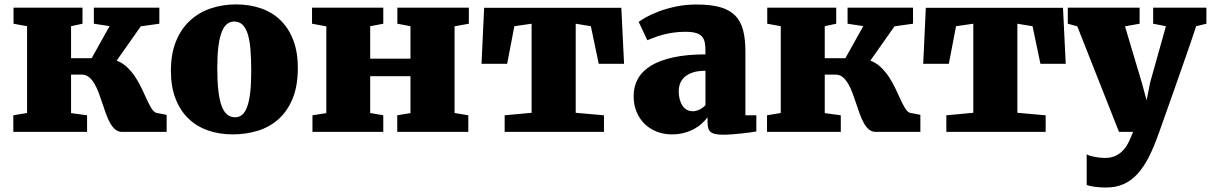

<svg xmlns="http://www.w3.org/2000/svg" viewBox="-20 -590 5417 859"><path d="M39.6 -74.2 101.1 -84.5V-472.7L40.5 -483.9V-555.7H349.1V-483.9L297.9 -472.7V-329.6H390.1L470.2 -473.1L399.9 -483.9V-555.7H692.9V-483.9L609.9 -472.2L502 -318.8Q529.8 -308.1 550.5 -287.6Q571.3 -267.1 586.9 -242.9Q602.5 -218.8 614.7 -192.6Q627 -166.5 637.2 -144.3Q647.5 -122.1 657.2 -106Q667 -89.8 678.2 -85.4L725.6 -76.2V0H525.4Q508.3 0 495.4 -11Q482.4 -22 472.4 -40Q462.4 -58.1 454.1 -81.1Q445.8 -104 438 -127.9Q430.2 -151.9 421.6 -174.8Q413.1 -197.8 402.3 -215.8Q391.6 -233.9 377.9 -245.1Q364.3 -256.3 345.7 -256.3H297.9V-84L369.6 -74.2V0H39.6Z M744.6 -272.9Q744.6 -350.1 767.8 -406.2Q791 -462.4 831.1 -498.8Q871.1 -535.2 923.8 -552.7Q976.6 -570.3 1036.1 -570.3Q1096.7 -570.3 1147.5 -552.7Q1198.2 -535.2 1234.9 -499.5Q1271.5 -463.9 1292 -410.6Q1312.5 -357.4 1312.5 -286.1Q1312.5 -205.6 1289.3 -149.2Q1266.1 -92.8 1226.3 -57.1Q1186.5 -21.5 1133.5 -5.1Q1080.6 11.2 1021 11.2Q960.9 11.2 910.2 -6.6Q859.4 -24.4 822.8 -59.8Q786.1 -95.2 765.4 -148.4Q744.6 -201.7 744.6 -272.9ZM1032.2 -65.4Q1050.8 -65.4 1064.2 -77.1Q1077.6 -88.9 1086.4 -113.8Q1095.2 -138.7 1099.6 -178Q1104 -217.3 1104 -272.5Q1104 -331.5 1100.1 -373.5Q1096.2 -415.5 1086.9 -442.1Q1077.6 -468.8 1063 -481.2Q1048.3 -493.7 1027.3 -493.7Q1008.8 -493.7 994.9 -481.9Q981 -470.2 971.4 -445.3Q961.9 -420.4 957 -381.1Q952.1 -341.8 952.1 -286.6Q952.1 -227.5 956.8 -185.5Q961.4 -143.6 971.2 -116.9Q981 -90.3 996.1 -77.9Q1011.2 -65.4 1032.2 -65.4Z M1377.9 -74.2 1439.9 -84V-472.2L1376 -483.9V-555.7H1694.8V-483.9L1636.2 -472.7V-327.6H1816.4V-472.7L1757.8 -483.9V-555.7H2077.6V-483.9L2013.7 -472.2V-84.5L2075.2 -74.2V0H1757.3V-74.2L1816.4 -84V-249H1636.2V-84.5L1694.8 -74.2V0H1377.9Z M2237.8 -74.2 2358.4 -85.4V-483.9L2281.2 -472.7L2249 -304.7H2134.3L2146 -555.2H2759.8L2772 -304.7H2658.7L2623.5 -472.7L2555.7 -483.9V-85.4L2682.1 -74.2V0H2237.8Z M2814.9 -161.1Q2814.9 -204.1 2834.5 -238.5Q2854 -272.9 2893.8 -296.9Q2933.6 -320.8 2994.1 -333.7Q3054.7 -346.7 3136.2 -346.7V-362.3Q3136.2 -384.3 3133.1 -400.1Q3129.9 -416 3120.4 -426.8Q3110.8 -437.5 3093 -442.6Q3075.2 -447.8 3045.9 -447.8Q3016.1 -447.8 2990.5 -443.8Q2964.8 -439.9 2943.6 -434.1Q2922.4 -428.2 2905.5 -421.6Q2888.7 -415 2876.5 -410.2H2876L2837.4 -492.2Q2847.7 -500 2871.1 -513.2Q2894.5 -526.4 2928.2 -539.1Q2961.9 -551.8 3004.4 -560.8Q3046.9 -569.8 3095.7 -569.8Q3159.2 -569.8 3201.2 -558.1Q3243.2 -546.4 3268.6 -521Q3293.9 -495.6 3304.4 -455.8Q3314.9 -416 3314.9 -360.4V-74.2H3363.8V-2Q3354.5 0 3336.9 2.4Q3319.3 4.9 3298.3 7.1Q3277.3 9.3 3255.4 11Q3233.4 12.7 3215.8 12.7Q3193.8 12.7 3179.9 9.5Q3166 6.3 3158.4 -0.5Q3150.9 -7.3 3148.2 -18.8Q3145.5 -30.3 3145.5 -46.9V-65.4Q3135.7 -51.8 3120.8 -38.1Q3106 -24.4 3085.9 -13.4Q3065.9 -2.4 3040.8 4.4Q3015.6 11.2 2985.4 11.2Q2950.7 11.2 2919.7 -0.5Q2888.7 -12.2 2865.5 -34.2Q2842.3 -56.2 2828.6 -88.1Q2814.9 -120.1 2814.9 -161.1ZM3016.6 -182.6Q3016.6 -162.6 3020.8 -146.2Q3024.9 -129.9 3033 -117.7Q3041 -105.5 3052.7 -98.9Q3064.5 -92.3 3079.6 -92.3Q3093.8 -92.3 3109.9 -100.1Q3126 -107.9 3136.2 -119.6V-273.4Q3102.1 -273.4 3079.1 -265.6Q3056.2 -257.8 3042.2 -244.9Q3028.3 -231.9 3022.5 -215.8Q3016.6 -199.7 3016.6 -182.6Z M3411.6 -74.2 3473.1 -84.5V-472.7L3412.6 -483.9V-555.7H3721.2V-483.9L3669.9 -472.7V-329.6H3762.2L3842.3 -473.1L3772 -483.9V-555.7H4064.9V-483.9L3981.9 -472.2L3874 -318.8Q3901.9 -308.1 3922.6 -287.6Q3943.4 -267.1 3959 -242.9Q3974.6 -218.8 3986.8 -192.6Q3999 -166.5 4009.3 -144.3Q4019.5 -122.1 4029.3 -106Q4039.1 -89.8 4050.3 -85.4L4097.7 -76.2V0H3897.5Q3880.4 0 3867.4 -11Q3854.5 -22 3844.5 -40Q3834.5 -58.1 3826.2 -81.1Q3817.9 -104 3810.1 -127.9Q3802.2 -151.9 3793.7 -174.8Q3785.2 -197.8 3774.4 -215.8Q3763.7 -233.9 3750 -245.1Q3736.3 -256.3 3717.8 -256.3H3669.9V-84L3741.7 -74.2V0H3411.6Z M4213.9 -74.2 4334.5 -85.4V-483.9L4257.3 -472.7L4225.1 -304.7H4110.4L4122.1 -555.2H4735.8L4748 -304.7H4634.8L4599.6 -472.7L4531.7 -483.9V-85.4L4658.2 -74.2V0H4213.9Z M4841.8 100.1Q4845.7 103.5 4855.2 106.4Q4864.7 109.4 4876.2 111.6Q4887.7 113.8 4899.9 115.2Q4912.1 116.7 4921.9 116.7Q4951.2 116.7 4971.4 106.9Q4991.7 97.2 5006.1 81.1Q5020.5 64.9 5030.5 43.9Q5040.5 22.9 5049.3 0H4986.3L4799.8 -472.2L4757.3 -483.9V-555.7H5078.6V-483.9L5013.2 -472.2L5088.4 -220.2L5109.9 -141.1L5125.5 -220.2L5196.3 -472.7L5139.2 -483.9V-555.7H5377.4V-483.9L5331.5 -472.7Q5323.7 -448.7 5312.5 -415.8Q5301.3 -382.8 5288.1 -345Q5274.9 -307.1 5260.7 -266.6Q5246.6 -226.1 5232.9 -187.3Q5219.2 -148.4 5206.8 -113.5Q5194.3 -78.6 5184.8 -51.5Q5175.3 -24.4 5169.4 -7.8Q5163.6 8.8 5162.6 10.7Q5142.1 68.8 5119.4 113.3Q5096.7 157.7 5069.1 188Q5041.5 218.3 5007.1 233.6Q4972.7 249 4928.2 249Q4917.5 249 4905 248.3Q4892.6 247.6 4880.6 246.1Q4868.7 244.6 4858.4 242.4Q4848.1 240.2 4841.8 237.3V100.1Z"/></svg>

Font: Merriweather UltraBold
Style: Regular
Weight: 900
Designer: Eben Sorkin ( sorkintype@gmail.com )
Foundry: Eben Sorkin
Version: Version 1.570; ttfautohint (v1.3) -l 8 -r 32 -G 0 -x 0 -H 60